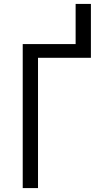

<svg xmlns="http://www.w3.org/2000/svg" viewBox="-20 -960 540 980"><path d="M96 0V-735H366V-940H444V-665H174V0Z"/></svg>

Font: Iosevka www.saffi
Style: Regular
Weight: 400
Monospace: yes
Designer: Belleve Invis
Foundry: Belleve Invis
Version: Version 22.0.2; ttfautohint (v1.8.3)